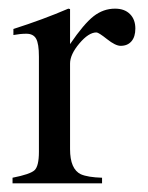

<svg xmlns="http://www.w3.org/2000/svg" viewBox="-20 -425 342 444"><path d="M259 -319Q247 -319 227.5 -334.5Q208 -350 203 -350Q185 -350 163.5 -324.5Q142 -299 142 -278V-80Q142 -34 167 -22Q183 -15 216 -14V-1H9V-14Q50 -22 60 -31.5Q70 -41 70 -74V-294Q70 -324 63.5 -335.5Q57 -347 41 -347Q27 -347 11 -344V-358Q80 -380 138 -405L142 -404V-323Q174 -370 196.5 -387.5Q219 -405 246 -405Q268 -405 280.5 -392.5Q293 -380 293 -359Q293 -340 284 -329.5Q275 -319 259 -319Z"/></svg>

Font: Pomorsky Unicode
Style: Medium
Weight: 500
Version: 1.1